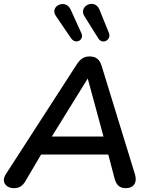

<svg xmlns="http://www.w3.org/2000/svg" viewBox="-24 -972 785 1000"><path d="M49 8C76 8 94 -4 108 -28L190 -167H540L572 -45C581 -9 598 8 632 8C668 8 694 -16 678 -67L505 -630C495 -662 476 -678 444 -678C412 -678 395 -665 376 -637L6 -64C-19 -25 7 8 49 8ZM433 -563 515 -261H246ZM416 -887 488 -772C510 -737 558 -765 543 -801L494 -922C469 -983 382 -940 416 -887ZM267 -889 346 -773C370 -738 416 -764 400 -799L344 -922C318 -981 232 -940 267 -889Z"/></svg>

Font: SN Pro Semibold
Style: Italic
Weight: 600
Italic angle: -9°
Designer: Tobias Whetton
Foundry: Supernotes
Version: Version 1.001;Glyphs 3.2 (3249)